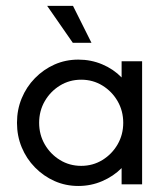

<svg xmlns="http://www.w3.org/2000/svg" viewBox="-20 -624 568 650"><path d="M245.1 5.6Q202.1 5.6 164.6 -11.1Q127.1 -27.8 98.3 -57.3Q69.4 -86.8 53.5 -125.3Q37.5 -163.9 37.5 -208.3Q37.5 -252.8 53.5 -291.3Q69.4 -329.9 98.3 -359.4Q127.1 -388.9 164.6 -405.6Q202.1 -422.2 245.1 -422.2Q288.2 -422.2 326 -406.2Q363.9 -390.3 391.7 -361.8V-416.7H461.1V0H391.7V-54.9Q363.9 -27.1 326 -10.8Q288.2 5.6 245.1 5.6ZM254.9 -62.5Q294.4 -62.5 326.7 -82.3Q359 -102.1 378.1 -135.1Q397.2 -168.1 397.2 -208.3Q397.2 -248.6 378.1 -281.6Q359 -314.6 326.7 -334.4Q294.4 -354.2 254.9 -354.2Q215.3 -354.2 183 -334.4Q150.7 -314.6 131.6 -281.6Q112.5 -248.6 112.5 -208.3Q112.5 -168.1 131.6 -135.1Q150.7 -102.1 183 -82.3Q215.3 -62.5 254.9 -62.5ZM226.4 -479.2 139.6 -604.2H227.1L289.6 -479.2Z"/></svg>

Font: Afacad Flux
Style: Regular
Weight: 400
Designer: Kristian Moeller
Foundry: Dicotype
Version: Version 1.100